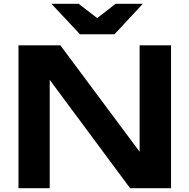

<svg xmlns="http://www.w3.org/2000/svg" viewBox="-20 -988 994 1008"><path d="M772 -112 713 -103V-750H878V0H663L183 -647L241 -656V0H77V-750H297ZM581 -808H400L250 -968H393L528 -864H453L587 -968H730Z"/></svg>

Font: Unbounded Medium
Style: Regular
Weight: 500
Designer: Luke Prowse, Jean-Baptiste Morizot, Fátima Lázaro, Florian Runge
Foundry: NaN
Version: Version 1.700